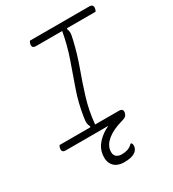

<svg xmlns="http://www.w3.org/2000/svg" viewBox="-221 -822 1075 1190"><g transform="rotate(-30 316.5 -227.5)"><path d="M460 0H459Q457 4 449.5 8Q442 12 424 17Q357 36 318 67.5Q279 99 274 137Q270 167 284.5 181Q299 195 325 195Q348 195 367.5 188.5Q387 182 403 165H409Q418 174 415 193Q404 245 315 245Q263 245 238.5 216Q214 187 220 139Q226 92 259.5 56.5Q293 21 340 0H37Q18 0 13 -9Q8 -18 12 -34Q13 -38 15 -41.5Q17 -45 18 -48H238L241 -54Q234 -66 232 -79.5Q230 -93 236 -129Q250 -218 279.5 -302Q309 -386 339 -471.5Q369 -557 386 -652H198Q182 -652 176.5 -661Q171 -670 175 -683Q178 -693 183 -700H606Q625 -700 630 -691Q635 -682 631 -666Q630 -662 628.5 -658.5Q627 -655 625 -652H421L418 -647Q424 -635 424.5 -620Q425 -605 416 -568Q395 -478 364.5 -395Q334 -312 308 -227.5Q282 -143 273 -48H445Q461 -48 466.5 -39Q472 -30 468 -17Q465 -7 460 0Z"/></g></svg>

Font: Recursive Mn Csl St Lt
Style: Italic
Weight: 300
Italic angle: -15°
Monospace: yes
Version: Version 1.079;hotconv 1.0.112;makeotfexe 2.5.65598; ttfautoh